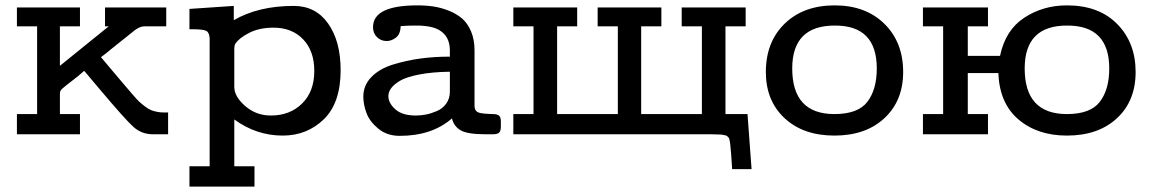

<svg xmlns="http://www.w3.org/2000/svg" viewBox="-20 -500 4281 715"><path d="M43 0V-75.2H118.2V-401.9H43V-472.2H277.8V-401.9H203.1V-254.9L384.8 -401.9H371.1V-472.2H599.1V-401.9H517.1Q502 -401.9 482.9 -388.2Q476.1 -383.3 396 -318.8Q370.1 -296.9 356 -287.1Q376 -263.2 403.1 -231.2Q430.2 -199.2 442.6 -184.6Q455.1 -169.9 472.7 -149.4Q490.2 -128.9 499 -120.8Q507.8 -112.8 521 -102.8Q534.2 -92.8 543.7 -89.4Q553.2 -85.9 565.2 -83.5Q577.1 -81.1 590.8 -81.1H606V0H548.8Q507.8 0 477.3 -27.1Q446.8 -54.2 351.1 -168Q314.9 -210.9 293.9 -235.8H293Q272.9 -217.8 253.9 -203.4Q234.9 -189 227.5 -182.9Q220.2 -176.8 213.1 -170.9Q206.1 -165 204.6 -160.4Q203.1 -155.8 203.1 -147.9V-75.2H277.8V0Z M685.5 119.1H760.7V-356.9Q759.8 -378.9 748 -385Q736.3 -391.1 696.8 -391.1H685.5V-466.8L850.6 -478V-424.8Q942.4 -478 1073.7 -478Q1155.8 -478 1202.1 -412.1Q1248.5 -346.2 1248.5 -238.8Q1248.5 -116.7 1186 -55.9Q1123.5 4.9 1032.7 4.9Q934.6 4.9 852.5 -55.2V119.1H927.7V194.8H685.5ZM852.5 -175.8Q852.5 -140.6 893.1 -105.2Q933.6 -69.8 988.8 -69.8Q1059.6 -69.8 1105 -114.5Q1150.4 -159.2 1150.4 -235.8Q1150.4 -310.1 1108.9 -353.5Q1067.4 -397 998.5 -397Q945.3 -397 907.5 -377.4Q869.6 -357.9 856.4 -336.9Q852.5 -331.1 852.5 -315.9Z M1333 -140.1Q1333 -182.1 1363 -213.1Q1393.1 -244.1 1443.1 -259.5Q1493.2 -274.9 1545.2 -282Q1597.2 -289.1 1655.3 -289.1V-312Q1655.3 -365.2 1615.2 -388.2Q1586.4 -405.3 1525.9 -404.8Q1500 -404.8 1472.2 -402.8Q1471.2 -373 1454.6 -360.1Q1438 -347.2 1419.9 -347.2Q1398.9 -347.2 1384 -361.6Q1369.1 -376 1369.1 -398.9Q1369.1 -480 1534.2 -480Q1567.4 -480 1595.7 -475.6Q1624 -471.2 1652.6 -459.7Q1681.2 -448.2 1701.7 -430.2Q1722.2 -412.1 1734.6 -382.1Q1747.1 -352.1 1747.1 -313V-104Q1748 -86.9 1760.5 -81.5Q1772.9 -76.2 1815.9 -75.2Q1831.1 -75.2 1838.1 -69.6Q1845.2 -64 1845.2 -46.9V-29.8Q1845.2 -11.7 1838.6 -5.9Q1832 0 1815.9 0H1788.1Q1720.2 0 1695.1 -14.9Q1669.9 -29.8 1663.1 -59.1Q1588.9 5.9 1468.3 5.9Q1421.4 5.9 1389.2 -20.5Q1356.9 -46.9 1345 -78.6Q1333 -110.4 1333 -140.1ZM1426.3 -142.1Q1426.3 -116.2 1452.1 -93Q1478 -69.8 1528.3 -69.8Q1547.4 -69.8 1566.2 -73.5Q1585 -77.1 1606.4 -86.2Q1627.9 -95.2 1641.6 -114Q1655.3 -132.8 1655.3 -159.2V-232.9Q1588.4 -231.9 1540.3 -222.4Q1492.2 -212.9 1469.2 -199Q1446.3 -185.1 1436.3 -171.1Q1426.3 -157.2 1426.3 -142.1Z M1891.6 0V-75.2H1966.8V-401.9H1891.6V-472.2H2129.4V-401.9H2054.7V-75.2H2280.8V-401.9H2205.6V-472.2H2442.9V-401.9H2367.7V-75.2H2593.8V-401.9H2518.6V-472.2H2756.8V-401.9H2681.6V-75.2H2763.7L2778.8 129.9H2706.5Q2702.6 65.9 2699.7 41Q2699.7 38.1 2698.7 32Q2697.8 25.9 2697.3 23.9Q2696.8 22 2695.8 17.6Q2694.8 13.2 2693.1 12.2Q2691.4 11.2 2689 8.1Q2686.5 4.9 2682.6 4.4Q2678.7 3.9 2673.6 2.4Q2668.5 1 2661.1 1Q2653.8 1 2645.3 0.5Q2636.7 0 2624.5 0Z M2832 -231.9Q2832 -343.8 2902.1 -411.9Q2972.2 -480 3088.4 -480Q3203.6 -480 3273.4 -411.4Q3343.3 -342.8 3343.3 -231.9Q3343.3 -125 3273.7 -60.1Q3204.1 4.9 3087.4 4.9Q2971.2 4.9 2901.6 -60.1Q2832 -125 2832 -231.9ZM2930.2 -245.1Q2930.2 -75.2 3087.4 -75.2Q3175.3 -75.2 3210.2 -121.1Q3245.1 -167 3245.1 -245.1Q3245.1 -405.3 3089.4 -404.8Q2930.2 -405.3 2930.2 -245.1Z M3417 0V-75.2H3492.2V-401.9H3417V-472.2H3659.2V-401.9H3584V-292H3704.1Q3724.1 -388.2 3794.4 -434.1Q3864.7 -480 3953.1 -480Q4072.3 -480 4140.6 -410.4Q4209 -340.8 4209 -231.9Q4209 -124 4139.4 -59.6Q4069.8 4.9 3953.1 4.9Q3843.3 4.9 3772.7 -55.2Q3702.1 -115.2 3697.8 -228H3584V-75.2H3659.2V0ZM3795.9 -245.1Q3795.9 -75.2 3953.1 -75.2Q4041 -75.2 4075.9 -121.1Q4110.8 -167 4110.8 -245.1Q4110.8 -405.3 3954.1 -404.8Q3795.9 -405.3 3795.9 -245.1Z"/></svg>

Font: CMU Concrete
Style: Bold
Weight: 700
Version: Version 0.7.0